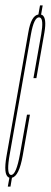

<svg xmlns="http://www.w3.org/2000/svg" viewBox="-38 -695 189 715"><path d="M-9 0 -3 -33Q-5 -33.5 -6 -34.5Q-26 -45 -13.5 -115Q1 -197 25.5 -336Q55.5 -507 67.5 -574.5Q78 -637 105 -641L111 -675H121L115 -640.5Q117.5 -640 119.5 -639Q136.5 -628 127.5 -574.5Q115.5 -507 97.5 -404H86.5Q104 -504 115.5 -567.5Q125 -623 111.5 -629.5Q109.5 -630.5 107.5 -630.5Q88.5 -630.5 77.2 -567.2Q66 -504 36.5 -336Q12.5 -200 -1.5 -122Q-14.5 -50.5 0.5 -44Q2 -43.5 3.5 -43.5Q22.5 -43.5 36.5 -121.8Q50.5 -200 62.5 -268H73.5Q61 -197 46.5 -115Q33 -39 6.5 -33L1 0Z"/></svg>

Font: Anybody UltraCondensed Thin
Style: Italic
Weight: 100
Width: 1
Italic angle: -10°
Designer: Tyler Finck
Foundry: Etcetera Type Company
Version: Version 1.010; ttfautohint (v1.8.3) -l 8 -r 50 -G 200 -x 14 